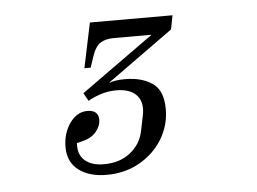

<svg xmlns="http://www.w3.org/2000/svg" viewBox="-36 -373 571 426"><g transform="rotate(-5 250.0 -160.0)"><path d="M186 10Q147 10 123.5 -8Q100 -26 100 -59Q100 -90 116 -112.5Q132 -135 155 -135Q180 -135 180 -113Q180 -100 169.5 -87Q159 -74 138 -69L126 -66Q124 -41 139 -27.5Q154 -14 182 -14Q217 -14 240.5 -32.5Q264 -51 270 -80L277 -114Q283 -143 268.5 -159Q254 -175 223 -175Q204 -175 186.5 -169Q169 -163 160 -157L150 -175L312 -291H228Q210 -291 198.5 -284Q187 -277 180 -257L171 -230H157L178 -330H362L356 -299L210 -194L211 -193Q214 -195 223 -196.5Q232 -198 245 -198Q281 -198 305 -182Q329 -166 329 -124Q329 -88 310.5 -57.5Q292 -27 259.5 -8.5Q227 10 186 10Z"/></g></svg>

Font: Xanh Mono
Style: Italic
Weight: 400
Italic angle: -12°
Monospace: yes
Designer: Lam Bao, Duy Dao
Foundry: Yellow Type Foundry
Version: Version 3.101; ttfautohint (v1.8.3)